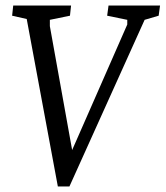

<svg xmlns="http://www.w3.org/2000/svg" viewBox="-20 -668 601 697"><path d="M190 9 77 -599 24 -611 28 -648H238L234 -611L161 -596V-573L236 -156L242 -123L243 -126L255 -153L442 -579V-596L369 -611L374 -648H561L556 -611L505 -596L232 9Z"/></svg>

Font: Faustina VF Beta
Style: Italic
Weight: 400
Italic angle: -8°
Designer: Alfonso Garcia
Foundry: Omnibus-Type
Version: Version 1.006